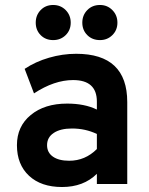

<svg xmlns="http://www.w3.org/2000/svg" viewBox="-20 -739 597 771"><path d="M229 12Q145 12 96.5 -33.2Q48 -78.5 48 -156Q48 -231.5 103.5 -277.2Q159 -323 249.5 -323Q320 -323 369 -299V-331Q369 -417.5 273.5 -417.5Q198 -417.5 116.5 -364L79 -462.5Q122.5 -491.5 176.8 -507.2Q231 -523 286 -523Q491 -523 491 -329V0H369V-41Q315.5 12 229 12ZM258 -93.5Q322 -93.5 369 -140.5V-201Q323 -223 269 -223Q222.5 -223 195.8 -205.2Q169 -187.5 169 -156Q169 -126.5 192.5 -110Q216 -93.5 258 -93.5ZM381.5 -578Q350.5 -578 330.5 -598Q310.5 -618 310.5 -648Q310.5 -678 330.5 -698.5Q350.5 -719 381.5 -719Q411 -719 431.2 -698.5Q451.5 -678 451.5 -648Q451.5 -618 431.2 -598Q411 -578 381.5 -578ZM193.5 -578Q163 -578 143.2 -598Q123.5 -618 123.5 -648Q123.5 -678 143.2 -698.5Q163 -719 193.5 -719Q223.5 -719 243.8 -698.5Q264 -678 264 -648Q264 -618 243.8 -598Q223.5 -578 193.5 -578Z"/></svg>

Font: Overpass
Style: Bold
Weight: 700
Designer: Delve Withrington, Dave Bailey, Thomas Jockin
Foundry: Delve Fonts LLC
Version: Version 4.000; ttfautohint (v1.8.3)